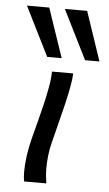

<svg xmlns="http://www.w3.org/2000/svg" viewBox="-54 -802 475 838"><g transform="rotate(5 183.0 -383.0)"><path d="M163.6 -488.3H256.3Q256.3 -466.8 249.5 -429.9Q242.7 -393.1 232.2 -348.9Q221.7 -304.7 210.4 -261.7L188.5 -174.3Q182.1 -148.9 179 -120.8Q175.8 -92.8 175.8 -66.4Q175.8 -47.9 177.5 -30.8Q179.2 -13.7 181.6 0H84Q80.6 -16.6 80.6 -42.5Q80.6 -73.7 85.9 -112.5Q91.3 -151.4 101.1 -189.5L120.1 -262.2Q129.9 -299.3 139.9 -341.1Q149.9 -382.8 156.7 -421.6Q163.6 -460.4 163.6 -488.3ZM29.8 -765.6H127.4L200.7 -550.3H137.2ZM195.8 -765.6H293.5L366.2 -550.3H303.2Z"/></g></svg>

Font: Andika
Style: Italic
Weight: 400
Italic angle: -14°
Designer: Victor Gaultney, Annie Olsen, Julie Remington, Don Collingsworth, Eric Hays, Becca Hirsbrunner
Foundry: SIL International
Version: Version 6.101